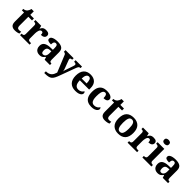

<svg xmlns="http://www.w3.org/2000/svg" viewBox="443 -2650 4770 4770"><g transform="rotate(45 2828.0 -265.0)"><path d="M243 10Q176 10 136 -25Q96 -60 96 -148V-468H21V-519Q53 -519 78.5 -532Q104 -545 119 -561Q134 -577 146 -601.5Q158 -626 165 -660H248V-536H376V-468H248V-158Q248 -113 263.5 -92Q279 -71 314 -71Q334 -71 351.5 -73.5Q369 -76 385 -80V-15Q369 -8 332.5 1Q296 10 243 10Z M425 0V-53H428Q451 -53 468 -58Q485 -63 495 -78.5Q505 -94 505 -125V-415Q505 -445 496 -459.5Q487 -474 471 -478.5Q455 -483 433 -483H430V-536H632L652 -458H657Q670 -488 687 -508Q704 -528 730.5 -538Q757 -548 798 -548Q857 -548 885 -527Q913 -506 913 -467Q913 -421 879.5 -395.5Q846 -370 786 -370Q786 -411 776 -432Q766 -453 737 -453Q711 -453 695 -435Q679 -417 671 -390.5Q663 -364 660 -337Q657 -310 657 -293V-120Q657 -91 666 -76.5Q675 -62 691 -57.5Q707 -53 727 -53H759V0Z M1110 10Q1066 10 1030.5 -7.5Q995 -25 974 -61.5Q953 -98 953 -153Q953 -234 1009 -273Q1065 -312 1177 -316L1259 -319V-374Q1259 -408 1255 -433.5Q1251 -459 1238 -473.5Q1225 -488 1197 -488Q1172 -488 1157 -474Q1142 -460 1136 -435.5Q1130 -411 1130 -380Q1063 -380 1029 -395Q995 -410 995 -447Q995 -484 1023 -506Q1051 -528 1098 -538.5Q1145 -549 1201 -549Q1306 -549 1358.5 -511Q1411 -473 1411 -379V-124Q1411 -97 1416.5 -81.5Q1422 -66 1435.5 -59.5Q1449 -53 1471 -53H1475V0H1289L1268 -69H1259Q1237 -42 1217.5 -24.5Q1198 -7 1173 1.5Q1148 10 1110 10ZM1165 -63Q1194 -63 1215 -78.5Q1236 -94 1247.5 -123Q1259 -152 1259 -191V-266L1214 -263Q1174 -261 1151 -247.5Q1128 -234 1118 -209.5Q1108 -185 1108 -149Q1108 -121 1114 -101.5Q1120 -82 1133 -72.5Q1146 -63 1165 -63Z M1514 182Q1566 182 1603 169.5Q1640 157 1665 133.5Q1690 110 1706.5 77.5Q1723 45 1735 5L1555 -435Q1548 -453 1538 -461.5Q1528 -470 1516.5 -473.5Q1505 -477 1491 -477H1487V-536H1772V-483H1769Q1741 -483 1725 -475Q1709 -467 1709 -446Q1709 -438 1712.5 -426.5Q1716 -415 1719 -407L1788 -224Q1798 -199 1803.5 -180Q1809 -161 1812 -146.5Q1815 -132 1816 -118Q1818 -139 1826.5 -165Q1835 -191 1838 -198L1904 -394Q1908 -404 1911 -419Q1914 -434 1914 -443Q1914 -465 1896 -473.5Q1878 -482 1845 -483H1841V-536H2066V-483H2062Q2044 -483 2030.5 -476Q2017 -469 2006.5 -453Q1996 -437 1986 -410L1835 0Q1809 73 1785.5 119.5Q1762 166 1731 192.5Q1700 219 1652.5 229.5Q1605 240 1531 240H1514Z M2372 10Q2245 10 2179 -62.5Q2113 -135 2113 -265Q2113 -406 2178 -477.5Q2243 -549 2361 -549Q2470 -549 2532.5 -488Q2595 -427 2595 -308V-257H2267Q2270 -157 2304.5 -111Q2339 -65 2401 -65Q2453 -65 2489 -88.5Q2525 -112 2542 -146Q2556 -139 2562.5 -126.5Q2569 -114 2569 -97Q2569 -69 2548 -44.5Q2527 -20 2483.5 -5Q2440 10 2372 10ZM2442 -321Q2442 -398 2424 -441Q2406 -484 2363 -484Q2321 -484 2296 -442.5Q2271 -401 2269 -321Z M2932 10Q2859 10 2803 -16.5Q2747 -43 2715.5 -103.5Q2684 -164 2684 -266Q2684 -374 2716.5 -435.5Q2749 -497 2804.5 -523Q2860 -549 2929 -549Q2994 -549 3038 -535Q3082 -521 3104.5 -497.5Q3127 -474 3127 -444Q3127 -423 3116.5 -403.5Q3106 -384 3078 -371.5Q3050 -359 2998 -359Q2998 -394 2992 -423Q2986 -452 2972 -470Q2958 -488 2933 -488Q2904 -488 2882.5 -468.5Q2861 -449 2849.5 -401Q2838 -353 2838 -267Q2838 -200 2850.5 -155Q2863 -110 2889 -87.5Q2915 -65 2957 -65Q3009 -65 3047 -88.5Q3085 -112 3102 -146Q3114 -139 3120 -126.5Q3126 -114 3126 -100Q3126 -75 3105.5 -49.5Q3085 -24 3042.5 -7Q3000 10 2932 10Z M3407 10Q3340 10 3300 -25Q3260 -60 3260 -148V-468H3185V-519Q3217 -519 3242.5 -532Q3268 -545 3283 -561Q3298 -577 3310 -601.5Q3322 -626 3329 -660H3412V-536H3540V-468H3412V-158Q3412 -113 3427.5 -92Q3443 -71 3478 -71Q3498 -71 3515.5 -73.5Q3533 -76 3549 -80V-15Q3533 -8 3496.5 1Q3460 10 3407 10Z M3874 10Q3754 10 3685 -59.5Q3616 -129 3616 -270Q3616 -411 3682 -480Q3748 -549 3877 -549Q3997 -549 4066 -480Q4135 -411 4135 -270Q4135 -129 4068.5 -59.5Q4002 10 3874 10ZM3876 -53Q3915 -53 3937.5 -77.5Q3960 -102 3970 -150.5Q3980 -199 3980 -270Q3980 -377 3956.5 -431Q3933 -485 3875 -485Q3817 -485 3794 -431.5Q3771 -378 3771 -270Q3771 -164 3794.5 -108.5Q3818 -53 3876 -53Z M4202 0V-53H4205Q4228 -53 4245 -58Q4262 -63 4272 -78.5Q4282 -94 4282 -125V-415Q4282 -445 4273 -459.5Q4264 -474 4248 -478.5Q4232 -483 4210 -483H4207V-536H4409L4429 -458H4434Q4447 -488 4464 -508Q4481 -528 4507.5 -538Q4534 -548 4575 -548Q4634 -548 4662 -527Q4690 -506 4690 -467Q4690 -421 4656.5 -395.5Q4623 -370 4563 -370Q4563 -411 4553 -432Q4543 -453 4514 -453Q4488 -453 4472 -435Q4456 -417 4448 -390.5Q4440 -364 4437 -337Q4434 -310 4434 -293V-120Q4434 -91 4443 -76.5Q4452 -62 4468 -57.5Q4484 -53 4504 -53H4536V0Z M4722 0V-53H4734Q4749 -53 4765.5 -57.5Q4782 -62 4793.5 -76Q4805 -90 4805 -118V-422Q4805 -449 4793 -462Q4781 -475 4764.5 -479Q4748 -483 4734 -483H4722V-536H4957V-118Q4957 -90 4968.5 -76Q4980 -62 4997 -57.5Q5014 -53 5028 -53H5040V0ZM4876 -626Q4840 -626 4815.5 -643.5Q4791 -661 4791 -698Q4791 -736 4816 -753Q4841 -770 4877 -770Q4911 -770 4936.5 -753Q4962 -736 4962 -698Q4962 -661 4936.5 -643.5Q4911 -626 4876 -626Z M5259 10Q5215 10 5179.5 -7.5Q5144 -25 5123 -61.5Q5102 -98 5102 -153Q5102 -234 5158 -273Q5214 -312 5326 -316L5408 -319V-374Q5408 -408 5404 -433.5Q5400 -459 5387 -473.5Q5374 -488 5346 -488Q5321 -488 5306 -474Q5291 -460 5285 -435.5Q5279 -411 5279 -380Q5212 -380 5178 -395Q5144 -410 5144 -447Q5144 -484 5172 -506Q5200 -528 5247 -538.5Q5294 -549 5350 -549Q5455 -549 5507.5 -511Q5560 -473 5560 -379V-124Q5560 -97 5565.5 -81.5Q5571 -66 5584.5 -59.5Q5598 -53 5620 -53H5624V0H5438L5417 -69H5408Q5386 -42 5366.5 -24.5Q5347 -7 5322 1.5Q5297 10 5259 10ZM5314 -63Q5343 -63 5364 -78.5Q5385 -94 5396.5 -123Q5408 -152 5408 -191V-266L5363 -263Q5323 -261 5300 -247.5Q5277 -234 5267 -209.5Q5257 -185 5257 -149Q5257 -121 5263 -101.5Q5269 -82 5282 -72.5Q5295 -63 5314 -63Z"/></g></svg>

Font: Noto Serif Gujarati
Style: Bold
Weight: 700
Version: Version 2.102